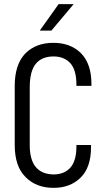

<svg xmlns="http://www.w3.org/2000/svg" viewBox="-20 -908 518 936"><path d="M51.8 -201.2V-489.3Q51.8 -593.8 103.5 -647.5Q155.3 -699.2 240.2 -699.2Q323.2 -699.2 374 -649.4Q425.8 -597.7 425.8 -498V-489.3H352.5V-496.1Q352.5 -567.4 322.3 -600.6Q292 -632.8 241.2 -632.8Q183.6 -632.8 154.3 -596.7Q125 -560.5 125 -482.4V-200.2Q125 -59.6 241.2 -57.6Q293 -57.6 323.2 -90.8Q352.5 -125 352.5 -192.4V-201.2H423.8V-191.4Q423.8 -91.8 373 -42Q322.3 7.8 241.2 7.8Q156.2 7.8 104.5 -44.9Q51.8 -96.7 51.8 -201.2ZM265.6 -887.7H338.9L230.5 -758.8H173.8Z"/></svg>

Font: Dinish Condensed
Style: Regular
Weight: 400
Width: 3
Designer: Bert Driehuis
Foundry: Playbeing
Version: Version 3.006; git-39231f3c-release